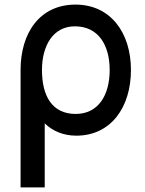

<svg xmlns="http://www.w3.org/2000/svg" viewBox="-20 -575 630 835"><path d="M312 15C462.5 15 549.5 -108.5 549.5 -270.5C549.5 -433.5 460 -555 308.5 -555C152.5 -555 69.5 -431.5 69.5 -270.5V240H174.5V-38.5C209 -5 255.5 15 312 15ZM162.5 -270.5C162.5 -376.5 211 -460.5 305.5 -460.5C409.5 -460.5 457 -376.5 457 -270.5C457 -163.5 409.5 -79.5 309 -79.5C206 -79.5 162.5 -158.5 162.5 -270.5Z"/></svg>

Font: Eudonet SemiBold
Style: Regular
Weight: 600
Designer: Mikhail Sharanda
Foundry: Mikhail Sharanda
Version: Version 4.503;Glyphs 3.1.2 (3151)